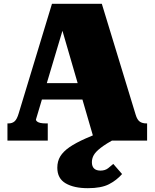

<svg xmlns="http://www.w3.org/2000/svg" viewBox="-20 -736 809 1005"><path d="M174 -301H437L441 -215H164ZM556 -64 588 -13Q534 17 507 38Q480 59 470.5 76.5Q461 94 461 113Q461 135 472.5 146Q484 157 506 157Q530 157 546 144.5Q562 132 573 122L619 175Q590 208 550 228.5Q510 249 440 249Q367 249 323.5 223.5Q280 198 280 142Q280 108 295.5 82.5Q311 57 343.5 34.5Q376 12 429 -11.5Q482 -35 556 -64ZM750 0H474L287 -643L323 -629L168 -110Q168 -105 174 -100Q180 -95 191.5 -92.5Q203 -90 220 -90H230V0H19V-90H25Q44 -90 56.5 -101Q69 -112 78 -143L252 -716H513L690 -136Q698 -109 711.5 -99.5Q725 -90 746 -90H750Z"/></svg>

Font: Roboto Serif Black
Style: Regular
Weight: 900
Designer: Greg Gazdowicz
Foundry: Commercial Type
Version: Version 1.008